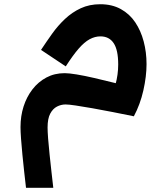

<svg xmlns="http://www.w3.org/2000/svg" viewBox="-20 -528 769 908"><path d="M103 360Q99 326 94.5 285.5Q90 245 86 204Q82 163 79.5 128.5Q77 94 77 73Q77 21 91.5 -24.5Q106 -70 133.5 -105.5Q161 -141 199.5 -161.5Q238 -182 286 -182Q306 -182 342.5 -176Q379 -170 426.5 -159Q474 -148 528 -134.5Q582 -121 639 -104L613 22Q564 12 513.5 2Q463 -8 417.5 -16Q372 -24 338.5 -29Q305 -34 290 -34Q269 -34 249.5 -24Q230 -14 217.5 9.5Q205 33 205 75Q205 93 207.5 127Q210 161 214.5 202.5Q219 244 223.5 285.5Q228 327 232 360ZM613 22 488 -40Q513 -81 526 -128Q539 -175 539 -223Q539 -292 517.5 -324Q496 -356 455 -356Q429 -356 404 -342.5Q379 -329 352 -298Q325 -267 291 -214L174 -292Q199 -330 226.5 -368.5Q254 -407 287.5 -438.5Q321 -470 362 -489Q403 -508 454 -508Q510 -508 551.5 -485Q593 -462 619.5 -422.5Q646 -383 659.5 -332Q673 -281 673 -225Q673 -167 658 -100.5Q643 -34 613 22Z"/></svg>

Font: Alexandria SemiBold
Style: Regular
Weight: 600
Designer: Mohamed Gaber
Foundry: Kief Type Foundry
Version: Version 5.100